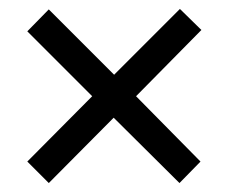

<svg xmlns="http://www.w3.org/2000/svg" viewBox="-20 -568 512 429"><path d="M41 -207 89 -159 234 -305 381 -159 428 -207 284 -353 430 -501 382 -548 235 -401 89 -547 41 -498 186 -353Z"/></svg>

Font: Noto Sans Sinhala Condensed
Style: Regular
Weight: 400
Width: 3
Designer: Jelle Bosma - Monotype Design Team
Foundry: Monotype Imaging Inc.
Version: Version 2.006